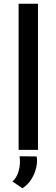

<svg xmlns="http://www.w3.org/2000/svg" viewBox="-20 -797 300 1021"><path d="M79 -777H182V0H79ZM99 204 46 168Q70 148 80 109.5Q90 71 84 34L175 35Q180 62 172.5 94.5Q165 127 146.5 156.5Q128 186 99 204Z"/></svg>

Font: Josefin Sans Medium
Style: Regular
Weight: 500
Designer: Santiago Orozco
Foundry: Typemade
Version: Version 2.001